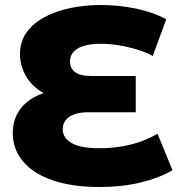

<svg xmlns="http://www.w3.org/2000/svg" viewBox="-20 -734 710 768"><path d="M379 14Q268 14 190 -13Q112 -40 71.5 -89Q31 -138 31 -201Q31 -255 58.5 -294Q86 -333 136 -354.5Q186 -376 253 -376L258 -338Q194 -338 149.5 -364.5Q105 -391 82.5 -432Q60 -473 60 -518Q60 -569 87.5 -606Q115 -643 161 -667Q207 -691 264.5 -702.5Q322 -714 384 -714Q455 -714 524.5 -699.5Q594 -685 645 -657L591 -510Q566 -524 531 -535Q496 -546 457 -552.5Q418 -559 382 -559Q348 -559 320.5 -552Q293 -545 276.5 -529Q260 -513 260 -487Q260 -461 280.5 -445.5Q301 -430 347 -430H523V-285H334Q300 -285 277 -276.5Q254 -268 242.5 -253Q231 -238 231 -217Q231 -182 267 -161.5Q303 -141 379 -141Q443 -141 502 -155.5Q561 -170 610 -199L670 -53Q617 -22 542.5 -4Q468 14 379 14Z"/></svg>

Font: Montserrat Thin ExtraBold
Style: Regular
Weight: 800
Version: Version 9.000